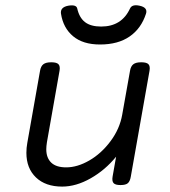

<svg xmlns="http://www.w3.org/2000/svg" viewBox="-20 -690 640 721"><path d="M468.3 -658.2Q437 -590.3 359.9 -590.3Q320.8 -590.3 299.3 -606.9Q277.8 -623.5 270 -658.2Q266.6 -673.8 235.8 -668.5Q205.6 -662.6 209 -638.7Q217.3 -585 254.4 -554Q291.5 -522.9 355.5 -522.9Q423.3 -522.9 466.8 -553Q510.3 -583 528.3 -638.7Q535.6 -661.6 504.4 -668.5Q476.1 -674.8 468.3 -658.2ZM509.8 -456.1Q490.2 -456.1 480.7 -448.7Q471.2 -441.4 468.3 -424.3L439 -259.8Q429.7 -206.1 395 -159.7Q360.4 -113.3 315.4 -87.4Q270.5 -61.5 228.5 -61.5Q190.9 -61.5 172.4 -79.3Q153.8 -97.2 153.8 -129.4Q153.8 -140.1 156.2 -155.8L203.6 -424.3Q206.5 -441.4 199.7 -448.7Q192.9 -456.1 172.9 -456.1H171.9Q152.3 -456.1 142.8 -448.7Q133.3 -441.4 130.4 -424.3L82.5 -153.3Q79.1 -134.8 79.1 -116.2Q79.1 -58.1 115 -23.7Q150.9 10.7 213.4 10.7Q265.6 10.7 320.3 -20.3Q375 -51.3 416 -101.6L402.8 -26.9Q399.9 -9.8 406.5 -2.4Q413.1 4.9 432.1 4.9H433.1Q452.1 4.9 460.2 -2.2Q468.3 -9.3 471.2 -26.9L541.5 -424.3Q544.4 -441.4 537.6 -448.7Q530.8 -456.1 510.7 -456.1Z"/></svg>

Font: Courier Prime Sans
Style: Regular
Weight: 300
Italic angle: -10°
Designer: Alan Dague-Greene
Foundry: Quote-Unquote Apps
Version: Version 3.23